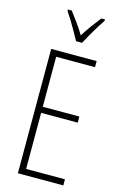

<svg xmlns="http://www.w3.org/2000/svg" viewBox="-141 -1007 666 1065"><g transform="rotate(15 192.5 -474.5)"><path d="M338 0H77V-714H338V-679H115V-392H325V-357H115V-35H338ZM199 -791Q186 -815 170 -843.5Q154 -872 138 -898Q122 -924 110 -941V-949H132Q151 -925 174 -893Q197 -861 216 -829Q237 -862 256.5 -889Q276 -916 302 -949H323V-941Q301 -909 276.5 -867.5Q252 -826 234 -791Z"/></g></svg>

Font: Noto Sans Gurmukhi ExtraCondensed ExtraLight
Style: Regular
Weight: 200
Width: 2
Designer: Jelle Bosma - Monotype Design Team
Foundry: Monotype Imaging Inc.
Version: Version 2.004; ttfautohint (v1.8.4.7-5d5b)